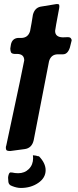

<svg xmlns="http://www.w3.org/2000/svg" viewBox="-20 -756 384 951"><path d="M31 -8Q22 -8 15.5 -10Q9 -12 9 -25Q9 -31 11 -35Q100 -450 100 -457Q100 -489 63 -489H51Q37 -490 34 -498Q31 -506 31 -516L34 -535Q40 -565 68 -568H84Q119 -568 129 -602Q137 -643 143 -683Q152 -717 181 -723L260 -736Q268 -736 271 -734.5Q274 -733 274 -724L273 -715Q253 -609 253 -603Q253 -572 291 -571L317 -572Q326 -572 330.5 -567Q335 -562 335 -556L326 -520Q315 -487 292 -487H267Q233 -487 223 -453L147 -62Q138 -22 102 -17.5Q66 -13 31 -8ZM83 175Q64 175 41 166L32 162Q23 156 21.5 145Q20 134 20 124L21 116Q25 98 32 98Q40 98 54 101Q58 102 70 102Q102 102 123 81Q144 60 144 27L143 13Q162 15 164 16.5Q166 18 173 18Q206 52 206 87Q206 125 169.5 150Q133 175 83 175Z"/></svg>

Font: Bangerz
Style: Regular
Weight: 400
Designer: vernon adams
Foundry: Vernon Adams
Version: Version 2.10;February 7, 2025;FontCreator 13.0.0.2683 64-bit